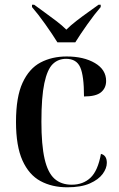

<svg xmlns="http://www.w3.org/2000/svg" viewBox="-20 -786 507 816"><path d="M266 10Q201 10 152 -16.5Q103 -43 75.5 -104Q48 -165 48 -268Q48 -374 76 -434.5Q104 -495 152.5 -520.5Q201 -546 263 -546Q336 -546 383.5 -518Q431 -490 431 -442Q431 -412 409.5 -394Q388 -376 337 -376Q337 -464 321 -500Q305 -536 261 -536Q227 -536 204 -513.5Q181 -491 168.5 -432.5Q156 -374 156 -269Q156 -170 169.5 -111Q183 -52 211.5 -26.5Q240 -1 285 -1Q333 -1 364.5 -30.5Q396 -60 409 -132Q434 -126 434 -94Q434 -71 416.5 -47Q399 -23 362 -6.5Q325 10 266 10ZM224 -606Q203 -640 172.5 -683Q142 -726 116 -756V-766H125Q144 -752 169 -734Q194 -716 219 -697Q244 -678 262 -660Q280 -678 304.5 -697Q329 -716 354.5 -734Q380 -752 399 -766H408V-756Q382 -726 351.5 -683Q321 -640 300 -606Z"/></svg>

Font: Noto Serif Display SemiCondensed Medium
Style: Regular
Weight: 500
Width: 4
Designer: Monotype Design Team
Foundry: Monotype Imaging Inc.
Version: Version 2.009